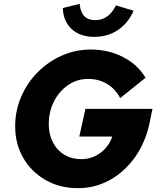

<svg xmlns="http://www.w3.org/2000/svg" viewBox="-20 -969 830 1000"><path d="M386 11Q292 11 218 -31Q144 -73 101.5 -146Q59 -219 59 -311Q59 -392 90 -464.5Q121 -537 176 -592.5Q231 -648 302 -679.5Q373 -711 453 -711Q545 -711 621.5 -671.5Q698 -632 738 -564L606 -458Q582 -505 538.5 -531.5Q495 -558 439 -558Q382 -558 335.5 -526.5Q289 -495 261.5 -441.5Q234 -388 234 -322Q234 -269 255.5 -227.5Q277 -186 315.5 -163Q354 -140 403 -140Q458 -140 502.5 -172.5Q547 -205 565 -258H393L425 -402H774L759 -329Q738 -228 684 -151.5Q630 -75 553 -32Q476 11 386 11ZM471 -777Q398 -777 354 -817Q310 -857 307 -927L395 -949Q402 -864 476 -864Q546 -864 584 -941L676 -913Q647 -848 594 -812.5Q541 -777 471 -777Z"/></svg>

Font: Red Hat Text
Style: Bold Italic
Weight: 700
Italic angle: -12°
Designer: Pentagram, MCKL
Foundry: Pentagram, MCKL
Version: Version 1.023; ttfautohint (v1.8.3)